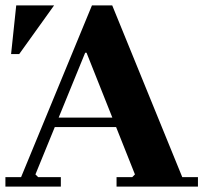

<svg xmlns="http://www.w3.org/2000/svg" viewBox="-20 -690 757 710"><path d="M0 0V-35H58L320 -670H395L654 -35H712V0H411V-35H469L479 -45L300 -495H295L111 -45L121 -35H205V0ZM169 -220V-255H495V-220ZM21 -490 40 -670H180L51 -490Z"/></svg>

Font: Brygada 1918
Style: Bold
Weight: 700
Designer: Mateusz Machalski | Borys Kosmynka | Przemek Hoffer
Foundry: NIEPODLEGLA 2018
Version: Version 3.006